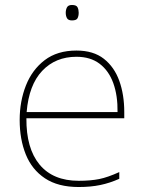

<svg xmlns="http://www.w3.org/2000/svg" viewBox="-20 -741 580 771"><path d="M287 -538Q355 -538 397 -505Q439 -472 459 -416.5Q479 -361 479 -291V-266H86Q85 -145 139 -80Q193 -15 296 -15Q344 -15 378.5 -22Q413 -29 459 -50V-23Q421 -6 382.5 2Q344 10 296 10Q213 10 160.5 -25Q108 -60 83.5 -121Q59 -182 59 -259Q59 -334 84 -397.5Q109 -461 159.5 -499.5Q210 -538 287 -538ZM287 -513Q203 -513 149.5 -456.5Q96 -400 87 -291H452Q453 -357 435 -407Q417 -457 380 -485Q343 -513 287 -513ZM269 -721Q287 -721 291.5 -711.5Q296 -702 296 -690Q296 -677 291.5 -668Q287 -659 269 -659Q254 -659 249 -668Q244 -677 244 -690Q244 -702 249 -711.5Q254 -721 269 -721Z"/></svg>

Font: Noto Sans Armenian Thin
Style: Regular
Weight: 250
Version: Version 2.007